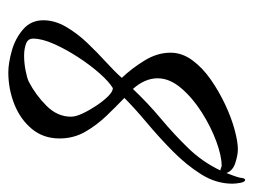

<svg xmlns="http://www.w3.org/2000/svg" viewBox="-92 -486 595 450"><g transform="rotate(90 205.0 -260.5)"><path d="M149 17Q128 17 99 9Q70 1 48.5 -17.5Q27 -36 27 -65Q27 -92 42.5 -118.5Q58 -145 80.5 -168.5Q103 -192 125.5 -212.5Q148 -233 162 -249Q140 -272 121.5 -302Q103 -332 103 -363Q103 -390 120.5 -414Q138 -438 166 -457.5Q194 -477 225 -491.5Q256 -506 284 -513.5Q312 -521 329 -521Q343 -521 361.5 -515Q380 -509 385 -494Q388 -502 391 -510Q394 -518 396 -526Q397 -538 401 -538Q406 -538 408 -527Q410 -516 410 -508Q410 -470 388 -435Q366 -400 333.5 -368Q301 -336 267 -307.5Q233 -279 209 -255Q229 -236 251 -213Q273 -190 288.5 -163Q304 -136 304 -103Q304 -65 281.5 -38Q259 -11 223.5 3Q188 17 149 17ZM188 -275Q221 -310 257.5 -340.5Q294 -371 326.5 -404.5Q359 -438 379 -480Q376 -480 373 -481.5Q370 -483 368 -483Q345 -483 311 -470.5Q277 -458 243 -436.5Q209 -415 186 -388Q163 -361 163 -333Q163 -303 188 -275ZM110 -20Q127 -20 145 -23.5Q163 -27 171 -31Q202 -47 227.5 -72.5Q253 -98 253 -130Q253 -141 245.5 -157Q238 -173 227 -189.5Q216 -206 205 -217Q194 -228 186 -228Q171 -219 151.5 -197Q132 -175 113.5 -146.5Q95 -118 82.5 -90Q70 -62 70 -41Q70 -29 82 -24.5Q94 -20 110 -20Z"/></g></svg>

Font: Comforter
Style: Regular
Weight: 400
Designer: Robert E. Leuschke
Foundry: Robert E. Leuschke
Version: Version 1.013; ttfautohint (v1.8.3)